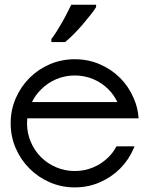

<svg xmlns="http://www.w3.org/2000/svg" viewBox="-20 -780 637 824"><path d="M96 -251Q96 -209.1 111.9 -171.5Q127.8 -133.8 155.8 -105.8Q183.8 -77.8 221.5 -61.9Q259.1 -46 301 -46Q342.9 -46 380.6 -61.9Q418.2 -77.8 446 -106.1Q466.2 -125.8 479.8 -152H557.1L554 -143.9Q532.8 -93.9 495.5 -56.6Q458.1 -19.2 408.1 2.5Q358.1 24.2 301 24.2Q243.9 24.2 193.9 2.5Q143.9 -19.2 106.6 -56.6Q69.2 -93.9 47.5 -143.9Q25.8 -193.9 25.8 -251Q25.8 -308.1 47.5 -358.1Q69.2 -408.1 106.6 -445.5Q143.9 -482.8 193.9 -504.3Q243.9 -525.8 301 -525.8Q358.1 -525.8 408.1 -504.3Q458.1 -482.8 495.5 -445.5Q532.8 -408.1 554 -358.1Q572.2 -317.2 574.7 -272.2H97Q96 -261.1 96 -251ZM446 -396Q418.2 -424.2 380.6 -440.2Q342.9 -456.1 301 -456.1Q259.1 -456.1 221.5 -440.2Q183.8 -424.2 156.1 -396Q131.8 -372.2 117.2 -341.9H483.8Q469.2 -372.2 446 -396ZM200.5 -612.6Q211.6 -626.8 223.2 -645.2Q234.8 -663.6 246.2 -683.6Q257.6 -703.5 267.7 -723.7Q277.8 -743.9 285.9 -759.6H392.4V-749.5Q384.8 -736.9 369.2 -716.9Q353.5 -697 335.1 -675.3Q316.7 -653.5 296.7 -633.6Q276.8 -613.6 259.6 -599.5H200.5Z"/></svg>

Font: Myanmar KatKuu
Style: Regular
Weight: 400
Designer: Khon Soe Zaw Thu
Foundry: MPUA
Version: Version 1.00 September 13, 2016, initial release